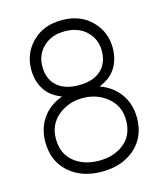

<svg xmlns="http://www.w3.org/2000/svg" viewBox="-113 -832 797 933"><g transform="rotate(-15 285.0 -366.0)"><path d="M108.9 -196.8Q108.9 -121.6 159.2 -80.8Q209.5 -40 285.2 -40Q360.8 -40 411.4 -80.8Q461.9 -121.6 461.9 -196.8Q461.9 -268.6 409.4 -311.8Q356.9 -355 285.2 -355Q213.4 -355 161.1 -311.8Q108.9 -268.6 108.9 -196.8ZM55.2 -194.8Q55.2 -262.2 89.8 -313Q124.5 -363.8 190.9 -388.2Q134.3 -409.7 107.2 -452.6Q80.1 -495.6 80.1 -553.2Q80.1 -634.3 136.7 -690.7Q193.4 -747.1 285.2 -747.1Q377 -747.1 433.6 -690.7Q490.2 -634.3 490.2 -553.2Q490.2 -495.6 463.1 -452.6Q436 -409.7 379.9 -388.2Q445.8 -363.8 481 -312.7Q516.1 -261.7 516.1 -194.8Q516.1 -99.1 451.9 -42Q387.7 15.1 285.2 15.1Q183.1 15.1 119.1 -42Q55.2 -99.1 55.2 -194.8ZM136.2 -553.2Q136.2 -490.7 175 -455.3Q213.9 -419.9 285.2 -419.9Q356.9 -419.9 396 -455.3Q435.1 -490.7 435.1 -553.2Q435.1 -612.3 394 -651.6Q353 -690.9 285.2 -690.9Q217.8 -690.9 177 -651.6Q136.2 -612.3 136.2 -553.2Z"/></g></svg>

Font: Kreadon Light
Style: Regular
Weight: 300
Designer: kohakuno
Foundry: StudioGnu
Version: Version 1.000;Glyphs 3.1.2 (3151)